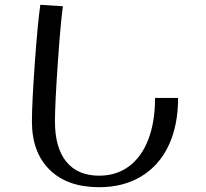

<svg xmlns="http://www.w3.org/2000/svg" viewBox="-20 -739 857 800"><path d="M722 -331H626Q626 -231 598 -158Q570 -85 517.5 -46Q465 -7 393 -7Q304 -7 256.5 -65Q209 -123 209 -233Q209 -304 220.5 -471.5Q232 -639 242 -713L148 -719Q137 -643 125 -475.5Q113 -308 113 -233Q113 -104 187 -31.5Q261 41 393 41Q494 41 568.5 -4Q643 -49 682.5 -132.5Q722 -216 722 -331Z"/></svg>

Font: LXGW Marker Gothic
Style: Regular
Weight: 400
Version: Version 1.001